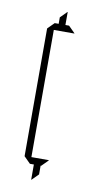

<svg xmlns="http://www.w3.org/2000/svg" viewBox="-74 -582 350 672"><g transform="rotate(10 101.5 -246.0)"><path d="M87 -487V-523L110 -546H111V-487ZM87 54V-16H111V31L88 54ZM73 0 50 -23V-24H136V-23L113 0ZM50 -24V-477L73 -500H74V-24ZM74 -476V-500H124L147 -477V-476Z"/></g></svg>

Font: Foldit Thin
Style: Regular
Weight: 100
Designer: Sophia Tai
Foundry: Sophia Tai
Version: Version 1.003